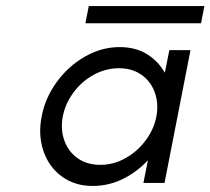

<svg xmlns="http://www.w3.org/2000/svg" viewBox="-20 -606 697 636"><path d="M118 -220Q129 -280 167 -333Q205 -386 260.5 -418Q316 -450 376 -450Q428 -450 465.5 -427.5Q503 -405 526 -365L541 -440H611L525 0H455L470 -75Q432 -35 385.5 -12.5Q339 10 287 10Q227 10 184 -22Q141 -54 123.5 -107Q106 -160 118 -220ZM498 -220Q506 -262 493 -299Q480 -336 449 -358Q418 -380 374 -380Q330 -380 290 -358Q250 -336 223 -299Q196 -262 188 -220Q180 -178 193 -141Q206 -104 237 -82Q268 -60 312 -60Q356 -60 395.5 -82Q435 -104 462.5 -141Q490 -178 498 -220ZM274 -586H657L646 -529H263Z"/></svg>

Font: Teachers[wght] Italic
Style: Regular
Weight: 400
Designer: Alfredo Marco Pradil & Chank Diesel
Version: Version 1.000;Glyphs 3.1.2 (3151)